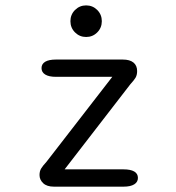

<svg xmlns="http://www.w3.org/2000/svg" viewBox="-20 -699 659 719"><path d="M128 -43.5Q128 -58 134.2 -68.1Q140.3 -78.2 154 -93L400.5 -411.3H189.5Q163.2 -411.3 149.3 -419.9Q135.5 -428.5 135.5 -444Q135.5 -459.5 149.3 -467.8Q163.2 -476 189.5 -476H439.7Q466 -476 479.8 -464.8Q493.5 -453.5 493.5 -433Q493.5 -418.2 487.7 -408.2Q481.8 -398.3 468 -383.3L222 -64.8H442.5Q468.8 -64.8 482.7 -56.8Q496.5 -48.7 496.5 -32.8Q496.5 -17.3 482.7 -8.7Q468.8 0 442.5 0H182Q155.5 0 141.8 -12.9Q128 -25.8 128 -43.5ZM302.5 -560.5Q278.2 -560.5 260.9 -577.7Q243.7 -594.9 243.7 -619.7Q243.7 -644.4 260.9 -661.6Q278.2 -678.8 302.5 -678.8Q327.1 -678.8 344.2 -661.6Q361.3 -644.4 361.3 -619.7Q361.3 -594.9 344.2 -577.7Q327.1 -560.5 302.5 -560.5Z"/></svg>

Font: Sono ExtraLight
Style: Regular
Weight: 200
Designer: Tyler Finck
Foundry: Tyler Finck
Version: Version 2.112